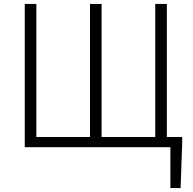

<svg xmlns="http://www.w3.org/2000/svg" viewBox="-20 -749 981 977"><path d="M829 -52V-729H770V-52H497V-729H438V-52H165V-729H106V0H847V208H899L907 -17V-52Z"/></svg>

Font: Spoqa Han Sans Neo Light
Style: Regular
Weight: 300
Designer: [Spoqa Han Sans Neo] Dong-huui Kim  Younghwa Kang  Yujin Lee  [Noto Sans] Ryoko NISHIZUKA  (kana & ideographs); Paul D. 
Foundry: Spoqa (http://www.spoqa-han-sans.com)
Version: Version 1.000